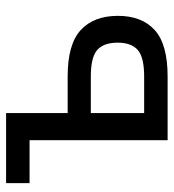

<svg xmlns="http://www.w3.org/2000/svg" viewBox="10 -580 570 630"><g transform="rotate(-90 295.0 -265.0)"><path d="M150 -453H9V-530H239V-328H359Q465 -328 511.5 -285Q558 -242 558 -163Q558 -85 511.5 -42.5Q465 0 359 0H150ZM359 -77Q422 -77 446 -98Q470 -119 470 -164Q470 -210 446 -231Q422 -252 359 -252H239V-77Z"/></g></svg>

Font: Golos UI VF
Style: Regular
Weight: 400
Designer: A.Korolkova, Vitaly Kuzmin
Foundry: ParaType Ltd
Version: Version 2.000